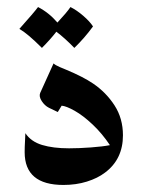

<svg xmlns="http://www.w3.org/2000/svg" viewBox="-20 -517 429 545"><path d="M329 -133Q329 -65 278 -27Q257 -11 226.5 -1.5Q196 8 160 8Q50 8 50 -85Q50 -100 51 -116.5Q52 -133 52 -139Q68 -115 99.5 -105.5Q131 -96 176 -96Q204 -96 238 -98.5Q272 -101 292 -105Q270 -138 243 -163.5Q216 -189 192 -202.5Q168 -216 155 -217L144 -199L119 -211Q107 -217 98.5 -230Q90 -243 94 -253L132 -337Q137 -332 150 -326.5Q163 -321 168 -319Q216 -299 244 -280Q281 -255 305 -218Q329 -181 329 -133ZM88 -497Q119 -481 143 -453Q170 -482 180 -497Q198 -488 216.5 -472Q235 -456 244 -442Q220 -409 191 -381Q165 -408 140 -427Q123 -405 99 -381Q58 -422 35 -435Q77 -482 88 -497Z"/></svg>

Font: Katibeh
Style: Regular
Weight: 400
Designer: Arabic design by Kourosh Beigpour, Latin design by Eduardo Tunni, engineering by Lasse Fister
Version: Version 1.0010g